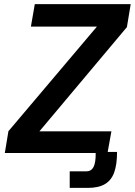

<svg xmlns="http://www.w3.org/2000/svg" viewBox="-20 -745 656 935"><path d="M21 -106 452 -615.5H130.5L149.5 -725H616.5L598 -613L172 -105.5H522.5L504.5 -5H550Q550 56.5 536 95Q522 133.5 490.2 152Q458.5 170.5 405 170H319.5V89.5H400Q424.5 89.5 435.5 68.2Q446.5 47 446 0H3.5Z"/></svg>

Font: JuliaMono SemiBoldItalic
Style: Regular
Weight: 600
Italic angle: -9°
Monospace: yes
Designer: cormullion
Foundry: corm
Version: Version 0.049; ttfautohint (v1.8.4)